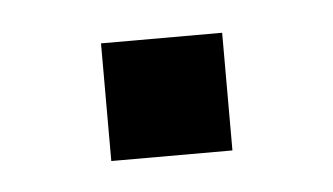

<svg xmlns="http://www.w3.org/2000/svg" viewBox="-26 -134 286 165"><g transform="rotate(-5 117.5 -51.0)"><path d="M65 -101.5H169.5V0H65Z"/></g></svg>

Font: Hepta Slab
Style: Regular
Weight: 400
Designer: Michael LaGattuta
Foundry: Michael LaGattuta
Version: Version 1.100